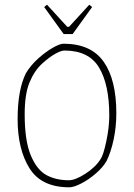

<svg xmlns="http://www.w3.org/2000/svg" viewBox="-20 -787 570 817"><path d="M55 -280Q55 -404 90 -475Q111 -510 143 -538.5Q175 -567 205 -584Q235 -601 250 -601Q367 -601 421 -524.5Q475 -448 475 -305Q475 -247 463.5 -193Q452 -139 433 -101Q418 -75 388 -49Q358 -23 326 -6.5Q294 10 275 10Q156 10 105.5 -71Q55 -152 55 -280ZM408 -110Q420 -127 432.5 -186.5Q445 -246 445 -295Q445 -427 401.5 -499.5Q358 -572 254 -572Q240 -572 215 -558Q190 -544 160 -517Q126 -486 105.5 -436Q85 -386 85 -301Q85 -188 111 -126Q137 -64 177.5 -42Q218 -20 273 -20Q300 -20 343 -47.5Q386 -75 408 -110ZM168 -757 180 -767 266 -673H274L360 -767L372 -757L289 -642H251Z"/></svg>

Font: Grenze Thin
Style: Regular
Weight: 250
Designer: Renata Polastri
Foundry: Omnibus-Type
Version: Version 1.002; ttfautohint (v1.8)